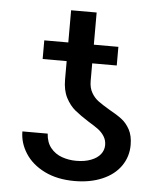

<svg xmlns="http://www.w3.org/2000/svg" viewBox="-49 -680 609 731"><g transform="rotate(5 255.5 -314.0)"><path d="M357.9 -169.9C364.1 -160.2 367.2 -149.1 367.2 -136.7C367.2 -123.7 363.1 -112 355 -101.6C346.8 -91.1 334.8 -82.8 318.8 -76.7C302.9 -70.5 284.2 -67.4 262.7 -67.4C243.2 -67.4 224.8 -70.5 207.5 -76.7C190.3 -82.8 175.9 -92.9 164.6 -106.9C153.2 -120.9 146.8 -139 145.5 -161.1H48.8C48.8 -131.8 57.3 -104 74.2 -77.6C91.1 -51.3 115.7 -30.1 147.9 -14.2C180.2 1.8 218.4 9.8 262.7 9.8C302.4 9.8 337.6 3.3 368.2 -9.8C398.8 -22.8 422.4 -41.2 439 -64.9C455.6 -88.7 463.9 -115.6 463.9 -145.5C463.9 -168.9 459.6 -188.5 451.2 -204.1C442.7 -219.7 432.3 -232.3 419.9 -241.7C407.6 -251.1 391.3 -261.4 371.1 -272.5C353.5 -282.9 339.4 -292 328.6 -299.8C317.9 -307.6 308.9 -317.7 301.8 -330.1C294.6 -342.4 291 -357.4 291 -375V-636.7H193.4V-372.1C193.4 -344.7 198.2 -321.6 208 -302.7C217.8 -283.9 229.7 -268.7 243.7 -257.3C257.6 -245.9 275.4 -233.4 296.9 -219.7C313.2 -210 325.8 -201.7 335 -194.8C344.1 -188 351.7 -179.7 357.9 -169.9ZM384.8 -442.4V-513.7H101.6V-442.4Z"/></g></svg>

Font: Pretendard Variable
Style: Regular
Weight: 400
Designer: Base glyphs from Inter by Rasmus Andersson; Hangeul glyphs from Noto Sans CJK(Source Han Sans) by Jang Soo-young and Kan
Foundry: Kil Hyung-jin
Version: Version 1.309;Glyphs 3.2 (3225)